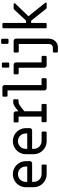

<svg xmlns="http://www.w3.org/2000/svg" viewBox="1124 -1946 1016 3303"><g transform="rotate(-90 1631.5 -295.0)"><path d="M286 0Q224 0 173 -30.5Q122 -61 92 -112Q62 -163 62 -225V-356Q62 -419 92 -470Q122 -521 173 -551Q224 -581 286 -581Q348 -581 399 -551Q450 -521 480 -470Q510 -419 510 -356V-289Q510 -273 499 -261.5Q488 -250 472 -250H154V-219Q154 -183 172 -153Q190 -123 220 -105Q250 -87 286 -87H436Q443 -87 447.5 -82.5Q452 -78 452 -71V-16Q452 -9 447.5 -4.5Q443 0 436 0ZM154 -334H418V-362Q418 -399 400.5 -429Q383 -459 353 -476.5Q323 -494 286 -494Q250 -494 220 -476.5Q190 -459 172 -429Q154 -399 154 -362Z M854 0Q792 0 741 -30.5Q690 -61 660 -112Q630 -163 630 -225V-356Q630 -419 660 -470Q690 -521 741 -551Q792 -581 854 -581Q916 -581 967 -551Q1018 -521 1048 -470Q1078 -419 1078 -356V-289Q1078 -273 1067 -261.5Q1056 -250 1040 -250H722V-219Q722 -183 740 -153Q758 -123 788 -105Q818 -87 854 -87H1004Q1011 -87 1015.5 -82.5Q1020 -78 1020 -71V-16Q1020 -9 1015.5 -4.5Q1011 0 1004 0ZM722 -334H986V-362Q986 -399 968.5 -429Q951 -459 921 -476.5Q891 -494 854 -494Q818 -494 788 -476.5Q758 -459 740 -429Q722 -399 722 -362Z M1197 0Q1190 0 1185 -4.5Q1180 -9 1180 -16V-72Q1180 -79 1185 -83.5Q1190 -88 1197 -88H1277V-483H1193Q1186 -483 1181.5 -488Q1177 -493 1177 -500V-552Q1177 -559 1181.5 -563.5Q1186 -568 1193 -568H1328Q1344 -568 1355.5 -557Q1367 -546 1367 -530V-485L1423 -529Q1458 -556 1480 -565.5Q1502 -575 1529 -575H1559Q1567 -575 1571 -570Q1575 -565 1575 -558V-500Q1575 -493 1570.5 -488.5Q1566 -484 1559 -484H1536Q1520 -484 1506 -480Q1492 -476 1473.5 -465Q1455 -454 1426 -430L1368 -384V-88H1479Q1486 -88 1490.5 -83.5Q1495 -79 1495 -72V-16Q1495 -9 1490.5 -4.5Q1486 0 1479 0Z M1766 0Q1750 0 1738.5 -11Q1727 -22 1727 -38V-673H1635Q1628 -673 1623.5 -678Q1619 -683 1619 -690V-745Q1619 -752 1623.5 -756.5Q1628 -761 1635 -761H1781Q1797 -761 1808 -750Q1819 -739 1819 -723V-88H1920Q1927 -88 1932 -83.5Q1937 -79 1937 -72V-16Q1937 -9 1932 -4.5Q1927 0 1920 0Z M2158 0Q2141 0 2129 -12Q2117 -24 2117 -41V-481H2021Q2014 -481 2009 -485.5Q2004 -490 2004 -497V-552Q2004 -559 2009 -563.5Q2014 -568 2021 -568H2168Q2185 -568 2197 -556.5Q2209 -545 2209 -528V-87H2305Q2312 -87 2316.5 -82.5Q2321 -78 2321 -71V-16Q2321 -9 2316.5 -4.5Q2312 0 2305 0ZM2136 -643Q2129 -643 2124 -647.5Q2119 -652 2119 -659V-753Q2119 -760 2124 -765Q2129 -770 2136 -770H2190Q2197 -770 2202 -765Q2207 -760 2207 -753V-659Q2207 -652 2202 -647.5Q2197 -643 2190 -643Z M2395 193Q2388 193 2383.5 188.5Q2379 184 2379 177V123Q2379 116 2383.5 111.5Q2388 107 2395 107H2458Q2489 107 2507.5 87.5Q2526 68 2526 36V-480H2395Q2388 -480 2383.5 -485Q2379 -490 2379 -497V-552Q2379 -559 2383.5 -563.5Q2388 -568 2395 -568H2577Q2594 -568 2606 -556.5Q2618 -545 2618 -528V36Q2618 79 2599 115Q2580 151 2546.5 172Q2513 193 2467 193ZM2545 -656Q2538 -656 2533 -660.5Q2528 -665 2528 -672V-767Q2528 -774 2533 -778.5Q2538 -783 2545 -783H2599Q2606 -783 2611 -778.5Q2616 -774 2616 -767V-672Q2616 -665 2611 -660.5Q2606 -656 2599 -656Z M2813 0Q2806 0 2801 -4.5Q2796 -9 2796 -16V-745Q2796 -752 2800.5 -756.5Q2805 -761 2812 -761H2872Q2879 -761 2883.5 -756.5Q2888 -752 2888 -745V-354H2927L3118 -558Q3127 -568 3138 -568H3212Q3219 -568 3223 -564Q3227 -560 3227 -554Q3227 -548 3223 -542L3003 -313L3235 -24Q3239 -19 3239 -14Q3239 0 3224 0H3151Q3139 0 3130 -11L2926 -267H2888V-16Q2888 -9 2883 -4.5Q2878 0 2871 0Z"/></g></svg>

Font: Miriam Libre Medium
Style: Regular
Weight: 500
Version: Version 2.000